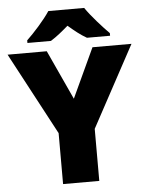

<svg xmlns="http://www.w3.org/2000/svg" viewBox="-61 -976 786 1025"><g transform="rotate(-5 332.0 -463.5)"><path d="M429 -927H237C207 -881 149 -817 111 -781V-767H237C272 -789 297 -810 332 -840C367 -810 395 -787 430 -767H554V-781C520 -815 460 -881 429 -927ZM332 -449 210 -714H0L235 -273V0H429V-279L664 -714H455Z"/></g></svg>

Font: Noto Sans Malayalam Black
Style: Regular
Weight: 900
Designer: Jelle Bosma - Monotype Design Team
Foundry: Monotype Imaging Inc.
Version: Version 2.104